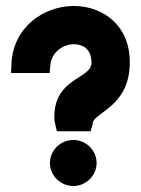

<svg xmlns="http://www.w3.org/2000/svg" viewBox="-20 -611 472 642"><path d="M17 -367H146L148 -390C151 -438 193 -465 232 -463C261 -461 285 -445 286 -402C287 -345 154 -352 162 -208L170 -172H283L290 -196V-197C290 -236 414 -250 414 -403C414 -529 321 -591 227 -591C128 -591 22 -522 18 -393ZM147 -66C147 -23 183 11 225 11C267 11 303 -23 303 -66C303 -109 267 -143 225 -143C183 -143 147 -109 147 -66Z"/></svg>

Font: Charger EcoBlack
Style: Black
Weight: 1000
Designer: Jasper
Foundry: Cannot Into Space Fonts
Version: Version 1.1